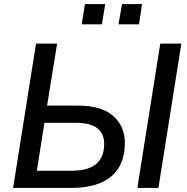

<svg xmlns="http://www.w3.org/2000/svg" viewBox="-20 -918 916 938"><path d="M44 0 156 -705H259L210 -402H363Q476 -402 533 -351.5Q590 -301 590 -220Q590 -112 523.5 -56Q457 0 329 0ZM651 0 763 -705H866L754 0ZM160 -84H332Q489 -84 489 -215Q489 -318 351 -318H197ZM559 -799 576 -898H674L659 -799ZM379 -799 395 -898H494L478 -799Z"/></svg>

Font: Nunito Sans SemiBold
Style: Italic
Weight: 600
Italic angle: -9°
Designer: Vernon Adams
Foundry: Vernon Adams
Version: Version 3.006; ttfautohint (v1.8.3)